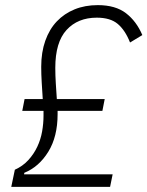

<svg xmlns="http://www.w3.org/2000/svg" viewBox="-20 -730 576 750"><path d="M24 0 38 -67Q69 -81 90.5 -104.5Q112 -128 125.5 -156.5Q139 -185 144.5 -216.5Q150 -248 150 -278V-297H67L76 -343H147Q145 -374 143 -407Q141 -440 141 -469Q141 -526 157 -571Q173 -616 202 -646.5Q231 -677 271.5 -693.5Q312 -710 362 -710Q431 -710 472 -678.5Q513 -647 536 -593L488 -564Q469 -612 440 -636.5Q411 -661 358 -661Q284 -661 240 -613Q196 -565 196 -465Q196 -436 198 -404Q200 -372 202 -343H389L380 -297H205V-284Q205 -196 168.5 -137Q132 -78 75 -55L74 -49H420L410 0Z"/></svg>

Font: IBM Plex Sans Condensed Light
Style: Italic
Weight: 300
Width: 3
Italic angle: -11°
Designer: Mike Abbink, Paul van der Laan, Pieter van Rosmalen
Foundry: Bold Monday
Version: Version 1.3